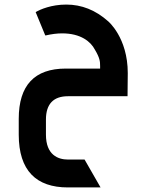

<svg xmlns="http://www.w3.org/2000/svg" viewBox="-20 -503 639 840"><path d="M277 317H420L350 195H277C234 195 181 175 181 86V20C181 -48 214 -82 277 -82H538C538 -139 539 -128 539 -183C539 -339 453 -410 453 -410C398 -459 337 -483 270 -483C205 -483 156 -462 136 -450L178 -348H180C206 -354 230 -357 252 -357C333 -357 377 -321 395 -286C417 -249 418 -234 418 -214V-203H268C131 -203 62 -130 62 17V86C62 244 139 317 277 317Z"/></svg>

Font: All Genders v4
Style: Regular
Weight: 400
Designer: Rassam Alawdi
Foundry: Rassam Art
Version: Version 3.100;FEAKit 1.0